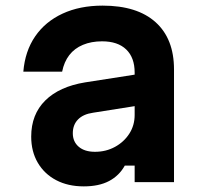

<svg xmlns="http://www.w3.org/2000/svg" viewBox="-20 -648 740 683"><path d="M469 -384V-272L311 -247Q276 -242 257.5 -223Q239 -204 239 -174Q239 -144 260 -126Q281 -108 318 -108Q357 -108 389 -125.5Q421 -143 440 -172.5Q459 -202 459 -239V-390Q459 -443 429 -472Q399 -501 343 -501Q305 -501 275 -488.5Q245 -476 226.5 -452Q208 -428 201 -393H63Q69 -466 105 -518.5Q141 -571 202.5 -599.5Q264 -628 345 -628Q468 -628 533.5 -569Q599 -510 599 -401V0H459V-59H424Q404 -23 368 -4Q332 15 278 15Q222 15 180 -7Q138 -29 114.5 -69Q91 -109 91 -162Q91 -241 141 -290.5Q191 -340 283 -355Z"/></svg>

Font: Martian Mono SemiExpanded SemiBold
Style: Regular
Weight: 600
Monospace: yes
Version: Version 0.930